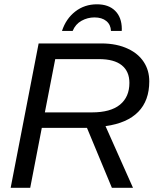

<svg xmlns="http://www.w3.org/2000/svg" viewBox="-20 -895 762 915"><path d="M179.2 -285.6 124 0H30.8L164.1 -688H462.9Q537.6 -688 591.8 -661.6Q639.2 -639.2 665.3 -599.4Q691.4 -559.6 691.4 -507.3Q691.4 -415.5 638.7 -361.8Q585.9 -308.1 482.9 -293.9L613.8 0H513.2L394.5 -285.6ZM418.5 -359.4Q506.8 -359.4 551.8 -396.2Q596.7 -433.1 596.7 -500Q596.7 -554.7 560.3 -584Q523.9 -613.3 451.7 -613.3H243.2L193.8 -359.4ZM441.9 -874.5Q497.6 -874.5 528.8 -843.5Q560.1 -812.5 560.5 -757.3L560.1 -747.6H508.8Q507.8 -777.3 486.8 -794.7Q465.8 -812 430.2 -812Q397.5 -812 368.7 -796.1Q339.8 -780.3 326.2 -747.6H275.4Q294.4 -805.7 338.6 -840.1Q382.8 -874.5 441.9 -874.5Z"/></svg>

Font: Arimo
Style: Italic
Weight: 400
Italic angle: -12°
Designer: Steve Matteson
Foundry: Monotype Imaging Inc.
Version: Version 1.33